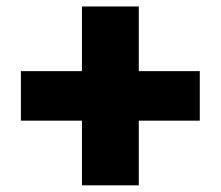

<svg xmlns="http://www.w3.org/2000/svg" viewBox="-20 -635 675 587"><path d="M230.5 -68.4V-266.1H43.9V-417.5H230.5V-615.2H404.3V-417.5H590.8V-266.1H404.3V-68.4Z"/></svg>

Font: Schibsted Grotesk Black
Style: Regular
Weight: 900
Designer: Bakken & Baeck AS, Henrik Kongsvoll
Foundry: Schibsted ASA
Version: Version 1.100;gftools[0.9.25]